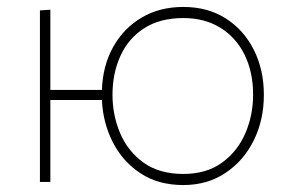

<svg xmlns="http://www.w3.org/2000/svg" viewBox="-20 -524 842 553"><path d="M95 0V-494L125 -496V-265H273.5Q276 -335.5 306.2 -389.2Q336.5 -443 388.2 -473.5Q440 -504 508 -504Q578.5 -504 630.5 -470.8Q682.5 -437.5 711.2 -380.2Q740 -323 740 -251Q740 -178.5 710.8 -119.5Q681.5 -60.5 629.2 -25.8Q577 9 508 9Q436 9 384.8 -24.8Q333.5 -58.5 305 -114.2Q276.5 -170 273.5 -236H125V0ZM508 -23Q575 -23 619.8 -55.8Q664.5 -88.5 686.8 -140.5Q709 -192.5 709 -251Q709 -316.5 684.5 -366.2Q660 -416 614.8 -444Q569.5 -472 508 -472Q440.5 -472 395 -442.5Q349.5 -413 326.8 -362.8Q304 -312.5 304 -251Q304 -192.5 326 -140.5Q348 -88.5 393.2 -55.8Q438.5 -23 508 -23Z"/></svg>

Font: Heraclito Thin
Style: Regular
Weight: 100
Designer: Kostas Bartsokas (font) & Cristiano Sobral (main changes)
Foundry: Kostas Bartsokas (font) & Cristiano Sobral (main changes)
Version: Version 1.00;July 8, 2020;FontCreator 13.0.0.2655 64-bit